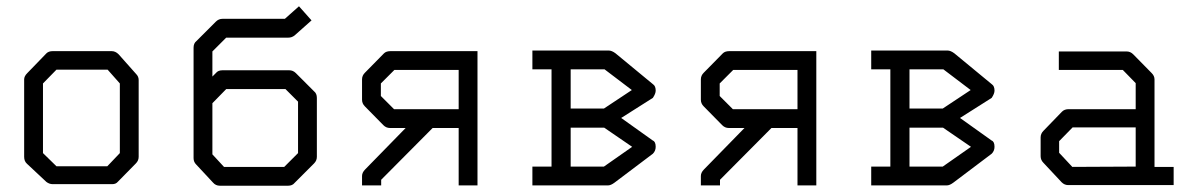

<svg xmlns="http://www.w3.org/2000/svg" viewBox="-20 -640 3820 612"><path d="M117 -374V-152L160 -110H322L362 -152V-374L323 -418H160ZM67 -407 128 -470Q135 -477 148 -477H336Q348 -477 358 -467L414 -404Q422 -396 422 -385V-140Q422 -128 413 -119L355 -60Q349 -53 337.5 -53H334H148Q137.5 -53 128 -60L66 -118Q57 -126 57 -140V-387Q57 -397 67 -407Z M657 -148 694 -108H886L930 -152V-316L890 -356H701L657 -311V-230ZM605 -116Q597 -124 597 -136V-230V-324V-488Q597 -502 606 -509L668 -571Q677 -580 689 -580H888L933 -620L973 -575L919 -527Q910 -520 899 -520H701L657 -476V-396L668 -407Q675 -416 689 -416H902Q914 -416 923 -407L981 -349Q990 -342 990 -328V-140Q990 -128 981 -119L919 -57Q912 -48 898 -48H681Q667.5 -48 659 -58Z M1273 -232H1223Q1211 -232 1202 -241L1143 -301Q1134 -310 1134 -322V-387Q1134 -399 1143 -408L1204 -470Q1211 -477 1225 -477H1502V-49H1442V-232H1359L1195 -67V-49H1134V-79Q1134 -90 1144 -100ZM1442 -292V-417H1237L1194 -374V-334L1236 -292Z M1738 -109V-419H1677V-479H1920Q1930 -479 1942 -470L2062 -371Q2070 -365.5 2070 -351Q2070 -341.5 2061 -328L1960 -264L2061 -192Q2070 -188.5 2070 -172Q2070 -159 2061 -150L1939 -58Q1927 -49 1918 -49H1677V-109ZM1906 -233H1799V-109H1905L1995 -172ZM1905 -294 1994 -353 1907 -419H1799V-294Z M2353 -232H2303Q2291 -232 2282 -241L2223 -301Q2214 -310 2214 -322V-387Q2214 -399 2223 -408L2284 -470Q2291 -477 2305 -477H2582V-49H2522V-232H2439L2275 -67V-49H2214V-79Q2214 -90 2224 -100ZM2522 -292V-417H2317L2274 -374V-334L2316 -292Z M2818 -109V-419H2757V-479H3000Q3010 -479 3022 -470L3142 -371Q3150 -365.5 3150 -351Q3150 -341.5 3141 -328L3040 -264L3141 -192Q3150 -188.5 3150 -172Q3150 -159 3141 -150L3019 -58Q3007 -49 2998 -49H2757V-109ZM2986 -233H2879V-109H2985L3075 -172ZM2985 -294 3074 -353 2987 -419H2879V-294Z M3600 -109V-234H3399L3356 -190V-153L3398 -108ZM3660 -108H3721V-50H3385Q3373 -50 3364 -59L3306 -121Q3297 -130 3297 -142V-202Q3297 -214 3306 -223L3365 -284Q3373 -292 3386 -292H3600V-375L3559 -417H3355V-476H3571Q3583 -476 3592 -467L3651 -407Q3660 -398 3660 -387Z"/></svg>

Font: ibm3270
Style: Regular
Weight: 400
Monospace: yes
Version: Version 2.0.3